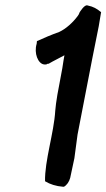

<svg xmlns="http://www.w3.org/2000/svg" viewBox="-20 -721 406 733"><path d="M120 -554C109 -518 125 -478 148 -475C152 -475 156 -474 159 -476V-477C159 -477 163 -477 166 -478H167L168 -479C183 -488 210 -501 226 -510C224 -499 221 -482 218 -461C213 -431 205 -394 199 -359C195 -335 192 -313 191 -299C186 -213 150 -107 152 -28L153 -29L154 -28C170 -18 194 -10 221 -8H224C235 -14 244 -27 248 -42L264 -117L276 -207C295 -303 313 -400 332 -496L357 -621C360 -639 363 -656 366 -675L364 -676C351 -687 336 -696 315 -700C303 -706 285 -675 284 -674C282 -668 280 -664 276 -659C258 -635 232 -611 206 -599C178 -589 147 -576 121 -564Z"/></svg>

Font: Vapor
Style: SbdObl
Weight: 600
Foundry: Cannot Into Space Fonts
Version: Version 0.179